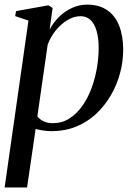

<svg xmlns="http://www.w3.org/2000/svg" viewBox="-21 -557 578 830"><path d="M-1 253.5 102 -468 44.5 -487.5 48.5 -509 188 -534 206.5 -522.5 193.5 -429Q210 -460.5 235 -484.8Q260 -509 291 -523Q322 -537 355.5 -537Q407.5 -537 442.2 -513.2Q477 -489.5 494.2 -445.5Q511.5 -401.5 511.5 -341.5Q511.5 -291 498 -240.8Q484.5 -190.5 458.5 -145.5Q432.5 -100.5 395 -65.2Q357.5 -30 308.8 -10Q260 10 201 10Q184 10 166.5 7.2Q149 4.5 133 0.5L96 253.5ZM140.5 -54Q150.5 -41 167.2 -32.8Q184 -24.5 207.5 -24.5Q247 -24.5 278.5 -44.5Q310 -64.5 334 -98Q358 -131.5 373.8 -173.5Q389.5 -215.5 397.5 -260.8Q405.5 -306 405.5 -348.5Q405.5 -392.5 396.5 -423.5Q387.5 -454.5 370 -470.8Q352.5 -487 326.5 -487Q298.5 -487 270 -469.8Q241.5 -452.5 219 -424.2Q196.5 -396 185 -363.5Z"/></svg>

Font: Merriweather 96pt
Style: Italic
Weight: 400
Italic angle: -7.8°
Version: Version 2.101